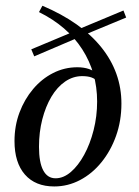

<svg xmlns="http://www.w3.org/2000/svg" viewBox="-20 -651 493 682"><path d="M172.6 11.3Q105.6 11.3 68.5 -31Q31.5 -73.4 31.5 -150Q31.5 -204 49.2 -251.2Q66.9 -298.4 97.6 -334.7Q128.2 -371 168.5 -391.5Q208.9 -412.1 254.8 -412.1Q278.2 -412.1 296.8 -405.6Q315.3 -399.2 329 -383.1V-359.7Q318.5 -371 305.2 -375.8Q291.9 -380.6 271.8 -380.6Q239.5 -380.6 211.3 -361.3Q183.1 -341.9 162.5 -307.3Q141.9 -272.6 130.2 -227Q118.5 -181.5 118.5 -129.8Q118.5 -74.2 133.5 -46Q148.4 -17.7 177.4 -17.7Q205.6 -17.7 231.9 -40.3Q258.1 -62.9 279 -101.2Q300 -139.5 312.5 -188.7Q325 -237.9 325 -290.3Q325 -393.5 272.2 -475.8Q219.4 -558.1 118.5 -608.1L130.6 -630.6Q267.7 -572.6 339.5 -483.5Q411.3 -394.4 411.3 -283.1Q411.3 -221.8 392.3 -168.5Q373.4 -115.3 340.3 -74.6Q307.3 -33.9 264.1 -11.3Q221 11.3 172.6 11.3ZM101.6 -450.8 91.1 -475.8 243.5 -539.5 262.1 -519.4ZM266.9 -521.8 248.4 -542.7 418.5 -613.7 428.2 -588.7Z"/></svg>

Font: Playfair 5pt SemiExpanded Light Medium
Style: Italic
Weight: 500
Italic angle: -15.6°
Version: Version 2.001;gftools[0.9.30]